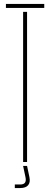

<svg xmlns="http://www.w3.org/2000/svg" viewBox="-20 -820 254 972"><path d="M97 0V-760H117V0ZM10 -780V-800H204V-780ZM55 132V114H82Q100 114 106.5 104.8Q113 95.5 109 77L97 20H117L129 77Q134.5 103 122.5 117.5Q110.5 132 82 132Z"/></svg>

Font: Big Shoulders Stencil Display SC Thin
Style: Regular
Weight: 100
Designer: Patric King
Foundry: XO Type Co
Version: Version 2.001